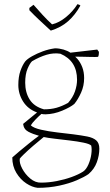

<svg xmlns="http://www.w3.org/2000/svg" viewBox="-20 -690 526 922"><path d="M161 212Q134 209 106 190.5Q78 172 58.5 140Q39 108 39 66Q50 56 72 37.5Q94 19 119.5 -1.5Q145 -22 167 -38Q138 -46 116 -57.5Q94 -69 91 -95L158 -150Q114 -166 91 -202.5Q68 -239 68 -282Q68 -321 78 -349.5Q88 -378 101 -395Q111 -407 134 -420Q157 -433 185.5 -443.5Q214 -454 244 -458Q264 -458 285 -452Q305 -446 318 -437L447 -452L455 -441Q455 -437 454.5 -430Q454 -423 451 -417Q440 -416 418.5 -416.5Q397 -417 374.5 -417.5Q352 -418 341 -418L345 -414L351 -408Q366 -391 375 -367.5Q384 -344 384 -315Q384 -278 369.5 -245.5Q355 -213 337 -191Q318 -175 278.5 -158.5Q239 -142 199 -141Q192 -141 187.5 -141.5Q183 -142 179 -143Q167 -133 150.5 -116Q134 -99 128 -88Q142 -75 177.5 -67Q213 -59 255.5 -54Q298 -49 332 -45Q371 -40 399 -34.5Q427 -29 442 -16Q457 -3 457 24Q457 56 445 89Q433 122 405 146Q385 160 349 175.5Q313 191 264.5 201.5Q216 212 161 212ZM191 -165Q225 -165 251.5 -172.5Q278 -180 307 -196Q330 -222 340 -251Q350 -280 350 -307Q350 -398 270 -432Q237 -437 203.5 -427Q170 -417 134 -396Q124 -387 112.5 -360.5Q101 -334 101 -293Q101 -246 122.5 -212Q144 -178 191 -165ZM178 187Q214 187 252.5 179.5Q291 172 324 160Q357 148 379 134Q394 124 404.5 100Q415 76 418.5 50.5Q422 25 418 9Q410 1 381 -5Q352 -11 314 -15.5Q276 -20 242 -24Q208 -28 190 -32Q165 -12 139 10.5Q113 33 95 50.5Q77 68 75 72Q72 92 86.5 119.5Q101 147 125.5 167.5Q150 188 178 187ZM224 -543 215 -551Q190 -574 167 -595.5Q144 -617 121 -641V-652L141 -667Q161 -644 184 -619Q207 -594 230 -573Q264 -581 297 -608Q330 -635 352 -670Q354 -670 359.5 -667.5Q365 -665 366 -663Q341 -618 307 -588Q273 -558 224 -543Z"/></svg>

Font: Labrada ExtraLight
Style: Regular
Weight: 200
Designer: Mercedes Jáuregui
Foundry: Omnibus-Type Team
Version: Version 1.000; ttfautohint (v1.8.4.7-5d5b)